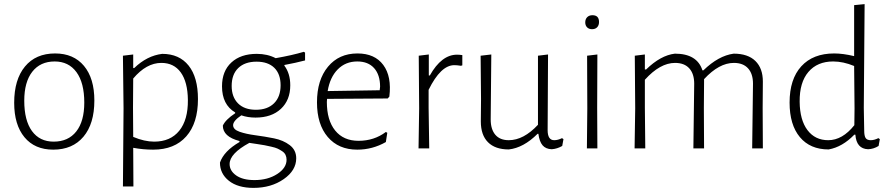

<svg xmlns="http://www.w3.org/2000/svg" viewBox="-20 -722 4325 934"><path d="M248 -462Q338 -462 388.5 -401.5Q439 -341 439 -233Q439 -120 386 -57Q333 6 239 6Q149 6 99 -54.5Q49 -115 49 -222Q49 -335 101.5 -398.5Q154 -462 248 -462ZM246 -423Q176 -423 137 -373Q98 -323 98 -232Q98 -136 135.5 -84.5Q173 -33 241 -33Q312 -33 351 -82.5Q390 -132 390 -223Q390 -319 352 -371Q314 -423 246 -423Z M628 -457V-391H633Q695 -451 769 -460Q852 -460 897.5 -403Q943 -346 943 -240Q943 -123 886 -58.5Q829 6 725 6Q676 6 628 -3L629 185H578L581 -195L578 -451ZM627 -198 628 -56Q683 -33 730 -33Q809 -33 852 -86Q895 -139 894 -236Q893 -323 859.5 -369.5Q826 -416 765 -416Q692 -416 628 -340Z M1229 -460Q1281 -460 1321 -439Q1401 -453 1458 -470L1464 -466V-428Q1418 -416 1364 -406L1363 -403Q1392 -365 1392 -307Q1392 -235 1346.5 -192.5Q1301 -150 1223 -150Q1185 -150 1154 -161Q1114 -134 1114 -113Q1114 -92 1145.5 -81Q1177 -70 1222.5 -64Q1268 -58 1313 -49Q1358 -40 1389.5 -16Q1421 8 1421 48Q1421 107 1360 149.5Q1299 192 1213 192Q1137 192 1093.5 157.5Q1050 123 1050 69Q1069 13 1145 -31V-36Q1064 -57 1064 -111Q1077 -140 1124 -171V-175Q1060 -213 1060 -302Q1060 -376 1105.5 -418Q1151 -460 1229 -460ZM1228 -422Q1171 -422 1139 -391Q1107 -360 1107 -304Q1107 -250 1138 -219Q1169 -188 1225 -188Q1281 -188 1313 -219.5Q1345 -251 1345 -307Q1345 -362 1314.5 -392Q1284 -422 1228 -422ZM1097 76Q1097 109 1129 131.5Q1161 154 1218 154Q1283 154 1328.5 124.5Q1374 95 1374 55Q1374 42 1369 31.5Q1364 21 1352.5 13.5Q1341 6 1330.5 1Q1320 -4 1299.5 -8.5Q1279 -13 1267 -15.5Q1255 -18 1229.5 -21.5Q1204 -25 1193 -27Q1097 25 1097 76Z M1718 6Q1627 6 1574.5 -55.5Q1522 -117 1522 -224Q1522 -333 1575.5 -397.5Q1629 -462 1719 -462Q1803 -462 1844.5 -406Q1886 -350 1874 -252L1866 -243L1571 -241Q1570 -236 1570 -226Q1570 -137 1610.5 -87Q1651 -37 1724 -37Q1800 -37 1857 -80L1864 -76L1857 -31Q1792 6 1718 6ZM1718 -423Q1661 -423 1623 -384.5Q1585 -346 1574 -279L1827 -283L1829 -300Q1829 -358 1800 -390.5Q1771 -423 1718 -423Z M2066 -457V-355H2071Q2128 -456 2203 -456Q2215 -456 2229 -454V-404L2222 -402Q2204 -405 2190 -405Q2124 -405 2065 -285V-198L2068 0H2016L2019 -195L2017 -451Z M2455 5Q2389 5 2354 -30Q2319 -65 2319 -131L2320 -240L2318 -451L2370 -457L2367 -141Q2367 -93 2389.5 -66.5Q2412 -40 2455 -40Q2527 -40 2597 -115V-451L2646 -457L2644 -89Q2644 -40 2676 -40Q2694 -40 2714 -50L2721 -45L2715 -12Q2691 2 2664 4Q2635 3 2619.5 -15Q2604 -33 2599 -71H2595Q2527 -3 2455 5Z M2862 -648Q2894 -648 2894 -615Q2894 -599 2885 -589.5Q2876 -580 2860 -580Q2845 -580 2836 -589Q2827 -598 2827 -613Q2827 -629 2836.5 -638.5Q2846 -648 2862 -648ZM2835 0 2837 -195 2836 -451 2886 -457 2885 -198 2886 0Z M3117 -457V-384H3123Q3194 -453 3263 -461Q3371 -461 3397 -380H3402Q3475 -451 3549 -461Q3618 -461 3654.5 -425.5Q3691 -390 3691 -325L3690 -197L3691 0H3639L3643 -315Q3643 -363 3619 -389.5Q3595 -416 3550 -416Q3478 -416 3405 -337V-325L3404 -197L3405 0H3353L3357 -315Q3357 -363 3333 -389.5Q3309 -416 3264 -416Q3191 -416 3117 -334V-198L3119 0H3067L3070 -195L3068 -451Z M4186 -702 4182 -198 4184 -87Q4184 -61 4191 -50.5Q4198 -40 4216 -40Q4233 -40 4253 -50L4260 -45L4254 -12Q4230 3 4203 4Q4146 2 4141 -67H4136Q4078 -7 4011 5Q3921 5 3871 -55Q3821 -115 3821 -223Q3821 -337 3878 -399.5Q3935 -462 4038 -462Q4081 -462 4135 -449V-697ZM4033 -423Q3956 -423 3912.5 -372Q3869 -321 3870 -227Q3871 -138 3908 -89Q3945 -40 4009 -40Q4078 -40 4136 -113L4137 -194L4135 -401Q4082 -423 4033 -423Z"/></svg>

Font: Alegreya Sans Light
Style: Regular
Weight: 300
Designer: Juan Pablo del Peral
Foundry: Huerta Tipografica
Version: Version 2.007